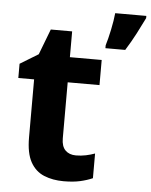

<svg xmlns="http://www.w3.org/2000/svg" viewBox="-54 -805 677 860"><g transform="rotate(5 284.5 -375.0)"><path d="M309 -110Q332 -110 353.5 -114.5Q375 -119 394 -126V-15Q369 -4 338 3Q307 10 264 10Q215 10 176 -6Q137 -22 115 -61.5Q93 -101 93 -172V-433H22V-497L104 -547L148 -662H244V-546H387V-433H244V-181Q244 -145 261.5 -127.5Q279 -110 309 -110ZM569 -750Q553 -717 533 -678.5Q513 -640 488 -600H399V-613Q408 -642 417 -685Q426 -728 429 -760H569Z"/></g></svg>

Font: Noto Sans Meetei Mayek
Style: Bold
Weight: 700
Designer: Monotype Design Team and Neelakash Kshetrimayum
Foundry: Monotype Imaging Inc.
Version: Version 2.002; ttfautohint (v1.8.4.7-5d5b)